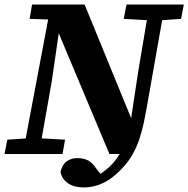

<svg xmlns="http://www.w3.org/2000/svg" viewBox="-32 -677 828 844"><path d="M-12 0 0 -63 106 -70H129L254 -63L243 0ZM68 0 190 -646H243L195 -316L139 0ZM336 147Q295 147 268 129.5Q241 112 234 79Q241 47 261 32.5Q281 18 308 18Q335 18 354.5 28Q374 38 392 65L419 99L395 96H411H395Q435 73 464.5 40.5Q494 8 514 -41.5Q534 -91 545 -161L575 -359L625 -657H693L611 -193Q601 -136 589.5 -95Q578 -54 564.5 -25Q551 4 535.5 26Q520 48 501 67Q461 109 420.5 128Q380 147 336 147ZM449 0 219 -548 203 -553 191 -591 98 -594 109 -657H340L550 -144H585L526 0ZM638 -587 512 -594 524 -657H776L764 -594L661 -587Z"/></svg>

Font: Source Serif 4
Style: Bold Italic
Weight: 700
Italic angle: -12°
Designer: Frank Grießhammer
Foundry: Adobe Systems Incorporated
Version: Version 4.004;hotconv 1.0.116;makeotfexe 2.5.65601